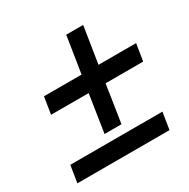

<svg xmlns="http://www.w3.org/2000/svg" viewBox="-133 -629 791 805"><g transform="rotate(-30 262.5 -226.5)"><path d="M31 -27 18 55H464L477 -27ZM66 -249H248L220 -67H302L330 -249H512L525 -331H343L371 -508H289L261 -331H79Z"/></g></svg>

Font: Charger Pro
Style: BdObl
Weight: 700
Designer: Jasper
Foundry: Cannot Into Space Fonts
Version: Version 1.09